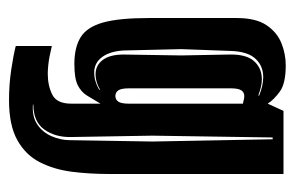

<svg xmlns="http://www.w3.org/2000/svg" viewBox="-134 -406 654 426"><g transform="rotate(90 193.0 -193.0)"><path d="M202 114Q167 114 134 109Q101 104 82 99V19L105 24Q115 26 125.5 27Q136 28 144 28Q170 28 190 18Q210 8 210 -24V-89Q200 -72 192 -59Q184 -46 169 -38.5Q154 -31 122 -31Q85 -31 62.5 -45Q40 -59 30 -94.5Q20 -130 20 -196V-391Q20 -434 36 -457.5Q52 -481 76 -490.5Q100 -500 125 -500Q165 -500 183 -487Q201 -474 210 -460L226 -495H366V-106Q366 -64 361 -25Q356 14 340 45.5Q324 77 291 95.5Q258 114 202 114ZM212 61Q239 63 256.5 51Q274 39 282.5 19Q291 -1 291 -21L294 -204L289 -471H285L281 -204L284 -25Q285 11 267.5 35.5Q250 60 212 60ZM179 -86V-88Q162 -78 145 -78Q125 -78 113 -94Q101 -110 101 -140L103 -268L101 -374Q100 -412 115.5 -429.5Q131 -447 156 -447Q171 -447 192 -439V-441Q170 -450 151 -450Q126 -450 110 -432.5Q94 -415 93 -377L89 -268L92 -140Q94 -109 107 -92Q120 -75 141 -75Q160 -75 179 -86ZM193 -122Q201 -122 205.5 -128.5Q210 -135 210 -152V-405L205 -406Q202 -407 199 -407.5Q196 -408 193 -408Q185 -408 180.5 -401.5Q176 -395 176 -378V-152Q176 -135 180.5 -128.5Q185 -122 193 -122Z"/></g></svg>

Font: Alumni Sans Inline One
Style: Regular
Weight: 400
Designer: Robert E. Leuschke
Foundry: Robert E. Leuschke
Version: Version 1.100; ttfautohint (v1.8.3)